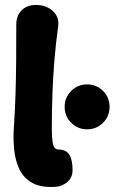

<svg xmlns="http://www.w3.org/2000/svg" viewBox="-20 -740 474 778"><path d="M333 -216Q295 -216 268.5 -242.5Q242 -269 242 -307Q242 -345 268.5 -371.5Q295 -398 333 -398Q371 -398 397.5 -371.5Q424 -345 424 -307Q424 -269 397.5 -242.5Q371 -216 333 -216ZM206 17Q147 21 111.5 1.5Q76 -18 59 -53.5Q42 -89 37.5 -132.5Q33 -176 36 -220Q41 -295 43 -362.5Q45 -430 45.5 -498Q46 -566 46 -641Q46 -676 67.5 -698Q89 -720 127 -720Q152 -720 173.5 -709.5Q195 -699 207 -680Q219 -661 216 -636Q206 -563 200.5 -496Q195 -429 192.5 -361Q190 -293 190 -218Q190 -184 193 -165Q196 -146 202.5 -140Q209 -134 218 -134Q248 -134 261 -113Q274 -92 274 -51Q274 -20 253 -2.5Q232 15 206 17Z"/></svg>

Font: Winky Sans
Style: Bold
Weight: 700
Designer: Simon Atzbach
Foundry: typofactur
Version: Version 1.205